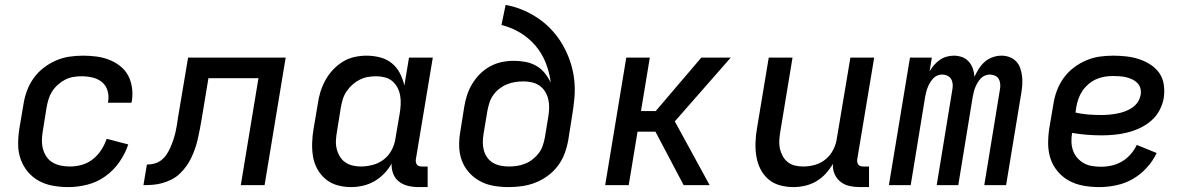

<svg xmlns="http://www.w3.org/2000/svg" viewBox="-20 -755 4840 783"><path d="M259 8Q227 8 196 2.5Q165 -3 138.5 -17.5Q112 -32 93 -55Q74 -78 64 -106.5Q54 -135 54 -167Q54 -199 59 -231L76 -331Q80 -358 90 -385Q100 -412 117 -436Q134 -460 158 -478.5Q182 -497 209 -508.5Q236 -520 263.5 -524Q291 -528 319 -528Q346 -528 373 -524.5Q400 -521 424.5 -511.5Q449 -502 469.5 -486Q490 -470 502 -448Q514 -426 518 -399Q522 -372 518 -345L516 -336H420L421 -341Q425 -364 418.5 -385.5Q412 -407 395.5 -420.5Q379 -434 357 -439Q335 -444 312 -444Q295 -444 278 -441Q261 -438 245.5 -430Q230 -422 216 -409.5Q202 -397 192.5 -382Q183 -367 178 -350.5Q173 -334 170 -317L154 -217Q151 -199 151 -180.5Q151 -162 156 -145Q161 -128 171 -114Q181 -100 196 -91.5Q211 -83 229 -79.5Q247 -76 266 -76Q290 -76 314.5 -83Q339 -90 359 -106Q379 -122 393 -143.5Q407 -165 415 -189L503 -166Q491 -129 467 -94.5Q443 -60 409.5 -36Q376 -12 336.5 -2Q297 8 259 8Z M962 0 1034 -436H830L802 -267Q799 -248 795 -228.5Q791 -209 787 -190Q783 -171 776.5 -152Q770 -133 761.5 -114.5Q753 -96 741 -79Q729 -62 714 -47.5Q699 -33 680.5 -23.5Q662 -14 642.5 -8.5Q623 -3 603.5 -1.5Q584 0 565 0L579 -84Q595 -84 610 -88Q625 -92 638 -102Q651 -112 660 -126Q669 -140 675.5 -155Q682 -170 687 -185Q692 -200 695.5 -215Q699 -230 701.5 -245.5Q704 -261 706 -276L747 -520H1145L1059 0Z M1412 8Q1383 8 1356 0.5Q1329 -7 1308.5 -24Q1288 -41 1274.5 -65Q1261 -89 1256.5 -116.5Q1252 -144 1253 -173Q1254 -202 1259 -231L1276 -331Q1279 -355 1286.5 -379.5Q1294 -404 1306.5 -427Q1319 -450 1337 -469.5Q1355 -489 1377.5 -503Q1400 -517 1425 -522.5Q1450 -528 1475 -528Q1503 -528 1530 -521Q1557 -514 1577.5 -497.5Q1598 -481 1610.5 -457Q1623 -433 1629 -406L1648 -520H1745L1676 -106Q1675 -100 1676 -94Q1677 -88 1680.5 -83.5Q1684 -79 1689.5 -77.5Q1695 -76 1701 -76H1724V8H1687Q1665 8 1644 3Q1623 -2 1607 -14.5Q1591 -27 1583.5 -46.5Q1576 -66 1577 -88Q1565 -66 1546.5 -47Q1528 -28 1506 -15.5Q1484 -3 1459.5 2.5Q1435 8 1412 8ZM1451 -76Q1475 -76 1500 -82.5Q1525 -89 1545.5 -105Q1566 -121 1578 -144.5Q1590 -168 1593 -192L1610 -292Q1613 -310 1614 -328.5Q1615 -347 1612 -364.5Q1609 -382 1601 -397.5Q1593 -413 1580 -424Q1567 -435 1549.5 -439.5Q1532 -444 1514 -444Q1497 -444 1480 -441Q1463 -438 1447 -430Q1431 -422 1417.5 -410Q1404 -398 1393.5 -382.5Q1383 -367 1378 -350.5Q1373 -334 1370 -317L1354 -217Q1351 -200 1350 -182.5Q1349 -165 1353 -148.5Q1357 -132 1365.5 -117.5Q1374 -103 1387.5 -93.5Q1401 -84 1417.5 -80Q1434 -76 1451 -76Z M2055 8Q2024 8 1994 3Q1964 -2 1938 -16Q1912 -30 1892.5 -52Q1873 -74 1863 -101.5Q1853 -129 1852.5 -160Q1852 -191 1858 -223L1873 -318Q1877 -343 1884.5 -366.5Q1892 -390 1905.5 -412.5Q1919 -435 1937.5 -453.5Q1956 -472 1979 -484.5Q2002 -497 2026.5 -502Q2051 -507 2076 -507Q2100 -507 2123.5 -502.5Q2147 -498 2167 -486.5Q2187 -475 2201.5 -457Q2216 -439 2226 -418Q2221 -460 2205.5 -499Q2190 -538 2163.5 -569Q2137 -600 2101.5 -621.5Q2066 -643 2025 -653L2042 -735Q2080 -728 2114 -713.5Q2148 -699 2178 -678Q2208 -657 2232.5 -630Q2257 -603 2275 -571.5Q2293 -540 2305 -505Q2317 -470 2321.5 -432Q2326 -394 2322.5 -355Q2319 -316 2312 -276L2297 -181Q2292 -154 2282 -127.5Q2272 -101 2254.5 -78Q2237 -55 2213 -37.5Q2189 -20 2163 -10Q2137 0 2109.5 4Q2082 8 2055 8ZM2055 -76Q2072 -76 2088.5 -78.5Q2105 -81 2121.5 -87.5Q2138 -94 2152.5 -105.5Q2167 -117 2177.5 -131Q2188 -145 2193.5 -161.5Q2199 -178 2202 -194L2216 -279Q2219 -297 2219.5 -315Q2220 -333 2216 -350Q2212 -367 2203 -381.5Q2194 -396 2180.5 -405.5Q2167 -415 2150 -419Q2133 -423 2115 -423Q2098 -423 2081.5 -420.5Q2065 -418 2048.5 -411.5Q2032 -405 2017.5 -394Q2003 -383 1992.5 -368.5Q1982 -354 1976.5 -337.5Q1971 -321 1968 -305L1952 -209Q1949 -191 1949 -174Q1949 -157 1953.5 -141Q1958 -125 1967.5 -112Q1977 -99 1990.5 -91Q2004 -83 2021 -79.5Q2038 -76 2055 -76Z M2768 0 2653 -218H2580L2544 0H2448L2534 -520H2630L2594 -302H2654L2840 -520H2960L2732 -260L2874 0Z M3216 8Q3187 8 3160 0.5Q3133 -7 3113 -24.5Q3093 -42 3081 -66Q3069 -90 3064.5 -117.5Q3060 -145 3061 -173.5Q3062 -202 3067 -231L3115 -520H3212L3162 -217Q3159 -200 3158 -182.5Q3157 -165 3160.5 -149Q3164 -133 3172 -118.5Q3180 -104 3192.5 -94Q3205 -84 3221.5 -80Q3238 -76 3255 -76Q3279 -76 3303 -82.5Q3327 -89 3347 -105.5Q3367 -122 3378.5 -145Q3390 -168 3393 -192L3448 -520H3545L3476 -106Q3475 -100 3476 -94Q3477 -88 3480.5 -83.5Q3484 -79 3489.5 -77.5Q3495 -76 3501 -76H3524V8H3487Q3465 8 3444.5 3.5Q3424 -1 3408 -13.5Q3392 -26 3383.5 -45.5Q3375 -65 3377 -87Q3364 -65 3347 -46.5Q3330 -28 3308.5 -15.5Q3287 -3 3263 2.5Q3239 8 3216 8Z M3605 0 3691 -520H3780L3771 -464Q3779 -478 3789.5 -490Q3800 -502 3813 -511Q3826 -520 3841 -524Q3856 -528 3870 -528Q3888 -528 3904 -522Q3920 -516 3931 -503.5Q3942 -491 3947.5 -475Q3953 -459 3954 -442Q3962 -459 3972 -475Q3982 -491 3996.5 -503.5Q4011 -516 4029 -522Q4047 -528 4064 -528H4065Q4082 -528 4097.5 -522Q4113 -516 4124 -504.5Q4135 -493 4140.5 -477.5Q4146 -462 4148 -445Q4150 -428 4149 -411Q4148 -394 4145 -376L4083 0H3994L4058 -391Q4060 -402 4059 -413Q4058 -424 4053 -433Q4048 -442 4037.5 -446.5Q4027 -451 4016 -451Q4007 -451 3997 -447Q3987 -443 3980 -435.5Q3973 -428 3967.5 -419Q3962 -410 3958 -400.5Q3954 -391 3951.5 -381Q3949 -371 3947 -361L3888 0H3800L3864 -391Q3866 -402 3865 -413Q3864 -424 3858.5 -433Q3853 -442 3843 -446.5Q3833 -451 3822 -451Q3812 -451 3802.5 -447Q3793 -443 3786 -435.5Q3779 -428 3773.5 -419Q3768 -410 3764 -400.5Q3760 -391 3757.5 -381Q3755 -371 3753 -361L3694 0Z M4463 8Q4431 8 4399.5 2.5Q4368 -3 4341.5 -17Q4315 -31 4295 -54Q4275 -77 4265 -105.5Q4255 -134 4254.5 -166.5Q4254 -199 4259 -231L4276 -331Q4280 -358 4290 -385Q4300 -412 4317 -436Q4334 -460 4358 -478.5Q4382 -497 4409 -508.5Q4436 -520 4463.5 -524Q4491 -528 4519 -528Q4546 -528 4573 -525Q4600 -522 4624.5 -514Q4649 -506 4671 -492Q4693 -478 4707.5 -457.5Q4722 -437 4726 -410.5Q4730 -384 4726 -356Q4722 -331 4709 -306Q4696 -281 4674.5 -262.5Q4653 -244 4628 -232.5Q4603 -221 4577 -214.5Q4551 -208 4524.5 -205.5Q4498 -203 4473 -203Q4442 -203 4411.5 -205.5Q4381 -208 4352 -213Q4349 -195 4349.5 -176.5Q4350 -158 4356 -141Q4362 -124 4373.5 -111Q4385 -98 4400 -89.5Q4415 -81 4433.5 -78Q4452 -75 4470 -75Q4492 -75 4514 -80Q4536 -85 4555.5 -96.5Q4575 -108 4590.5 -125.5Q4606 -143 4616 -164L4697 -131Q4682 -99 4656.5 -71Q4631 -43 4599.5 -25Q4568 -7 4532.5 0.5Q4497 8 4463 8ZM4473 -286Q4488 -286 4504 -287.5Q4520 -289 4536 -292Q4552 -295 4567 -300.5Q4582 -306 4596.5 -315.5Q4611 -325 4620 -339Q4629 -353 4632 -369Q4634 -383 4630.5 -395.5Q4627 -408 4618 -417Q4609 -426 4597 -431.5Q4585 -437 4572.5 -440Q4560 -443 4546 -444Q4532 -445 4518 -445Q4501 -445 4483.5 -442Q4466 -439 4449.5 -431.5Q4433 -424 4418.5 -411.5Q4404 -399 4394 -384Q4384 -369 4378 -352Q4372 -335 4369 -317L4366 -296Q4391 -290 4418 -288Q4445 -286 4473 -286Z"/></svg>

Font: Iosevka Medium Extended
Style: Italic
Weight: 500
Width: 7
Italic angle: -9°
Monospace: yes
Designer: Belleve Invis
Foundry: Belleve Invis
Version: Version 32.5.0; ttfautohint (v1.8.4)